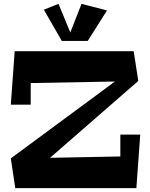

<svg xmlns="http://www.w3.org/2000/svg" viewBox="-20 -978 779 994"><path d="M696 -559 239 -161 603 -168V-281H706L686 -4H59L36 -158L575 -556L139 -548V-436H36L56 -713H672ZM534 -924 402 -958 344 -810 283 -958 207 -928 300 -766H434Z"/></svg>

Font: Peralta
Style: Regular
Weight: 400
Designer: Astigmatic (AOETI)
Foundry: Astigmatic (AOETI)
Version: Version 1.000